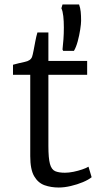

<svg xmlns="http://www.w3.org/2000/svg" viewBox="-20 -829 459 857"><path d="M242 8Q208 8 179 -2.2Q150 -12.5 132.5 -42.5Q115 -72.5 115 -132V-495H38V-540Q65 -547.5 90.8 -552.8Q116.5 -558 123 -575Q126 -583.5 129.8 -603.2Q133.5 -623 137.8 -645.2Q142 -667.5 147 -684H196V-557H369V-495H196V-178Q196 -122.5 203 -97.2Q210 -72 226.2 -65Q242.5 -58 270 -58Q287 -58 308 -62.2Q329 -66.5 347.2 -72.8Q365.5 -79 375 -85L389 -38Q375 -26.5 350 -16Q325 -5.5 296.2 1.2Q267.5 8 242 8ZM310 -602H262L259 -608Q261.5 -628.5 263.2 -653.8Q265 -679 265 -706Q265 -734.5 262.5 -757Q260 -779.5 254 -792L259 -809H333Q338.5 -793.5 340.2 -776.8Q342 -760 342 -736Q342 -723 338 -697Q334 -671 326.8 -644.2Q319.5 -617.5 310 -602Z"/></svg>

Font: Merriweather Sans Light
Style: Regular
Weight: 300
Designer: Eben Sorkin
Foundry: Eben Sorkin
Version: Version 2.001; ttfautohint (v1.8.3)